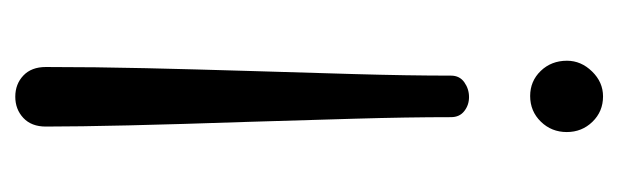

<svg xmlns="http://www.w3.org/2000/svg" viewBox="-292 -492 790 245"><g transform="rotate(-90 102.5 -369.0)"><path d="M135 -447.2Q133 -381.4 131 -312.2Q129 -243 129 -188Q129 -177 120.5 -171Q112 -165 101.7 -165Q91.4 -165 83.7 -171.1Q76 -177.1 76 -188Q76 -243 74 -312Q72 -381 70 -446.8Q64 -623 64 -705Q64 -723.4 75 -733.7Q86 -744 102.1 -744Q118.2 -744 129.1 -733.7Q140 -723.4 140 -705Q140 -642 138.5 -577.5Q137 -513 135 -447.2ZM148 -40Q148 -22 134.3 -8Q120.7 6 102.5 6Q83.2 6 70.1 -7.5Q57 -21 57 -40.3Q57 -59.7 70.2 -73.3Q83.5 -87 103 -87Q122 -87 135 -73.5Q148 -60 148 -40Z"/></g></svg>

Font: Dosis
Style: Regular
Weight: 400
Designer: Edgar Tolentino, Pablo Impallari, Igino Marini
Foundry: Edgar Tolentino, Pablo Impallari, Igino Marini
Version: Version 1.007;Glyphs 3.1.1 (3134)